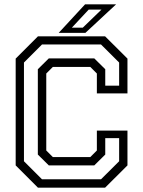

<svg xmlns="http://www.w3.org/2000/svg" viewBox="-20 -868 662 888"><path d="M155.5 0 52.5 -103V-597L155.5 -700H466L569.5 -597V-436H428V-528L397.5 -558.5H224.5L194 -528V-172L224.5 -141.5H397.5L428 -172V-264H569.5V-103L466 0ZM174.2 -38.8H447.2L531 -122.2V-229.2H466.8V-153.2L416 -103H205.8L155 -153.2V-547.8L205.8 -598H416L466.8 -547.8V-471.8H531V-578.8L447.2 -662.2H174.2L90.8 -578.8V-122.2ZM251.5 -716 373.5 -848H517L375 -716ZM312.2 -740H362.8L449.2 -823.5H390.2Z"/></svg>

Font: Tourney Thin
Style: Regular
Weight: 100
Designer: Tyler Finck
Foundry: Etcetera Type Co
Version: Version 1.015